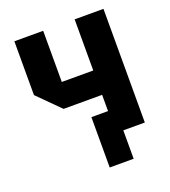

<svg xmlns="http://www.w3.org/2000/svg" viewBox="-129 -655 786 889"><g transform="rotate(-20 263.5 -210.0)"><path d="M483 -560V0H341V-188H151L44 -295V-560H186V-308H341V-560ZM259 140V-108H377V140Z"/></g></svg>

Font: Tektur SemiCondensed SemiBold
Style: Regular
Weight: 600
Width: 4
Designer: Adam Jagosz
Foundry: Adam Jagosz
Version: Version 1.005;gftools[0.9.30]